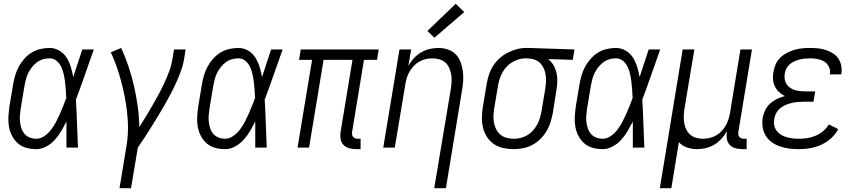

<svg xmlns="http://www.w3.org/2000/svg" viewBox="-20 -782 4540 1017"><path d="M172 8Q145 8 119.5 1Q94 -6 75 -22.5Q56 -39 44 -62Q32 -85 27.5 -110.5Q23 -136 24.5 -163Q26 -190 30 -218L50 -338Q54 -361 61 -384.5Q68 -408 80 -430Q92 -452 109.5 -471.5Q127 -491 148.5 -504Q170 -517 194.5 -522.5Q219 -528 242 -528Q271 -528 295 -513.5Q319 -499 333 -476.5Q347 -454 355 -427.5Q363 -401 368 -374Q380 -411 392 -447.5Q404 -484 416 -520H477Q453 -453 430 -386.5Q407 -320 382 -254Q386 -191 388 -127Q390 -63 393 0H332Q332 -34 332 -68.5Q332 -103 332 -138Q319 -113 304.5 -88Q290 -63 270.5 -41.5Q251 -20 225 -6Q199 8 172 8ZM172 -47Q195 -47 215.5 -61.5Q236 -76 250.5 -95Q265 -114 276 -135Q287 -156 296.5 -177Q306 -198 314.5 -220Q323 -242 331 -263Q330 -285 328.5 -306Q327 -327 324.5 -348Q322 -369 317.5 -389Q313 -409 304.5 -427.5Q296 -446 280 -459.5Q264 -473 242 -473Q225 -473 207.5 -468Q190 -463 175.5 -452Q161 -441 149.5 -426.5Q138 -412 130 -396Q122 -380 117.5 -363Q113 -346 110 -329L90 -209Q87 -190 85.5 -172Q84 -154 86 -136.5Q88 -119 93.5 -102.5Q99 -86 110 -73Q121 -60 137.5 -53.5Q154 -47 172 -47Z M613 215 650 -9Q661 -75 657 -140Q653 -205 641 -267Q629 -329 611 -389Q593 -449 567 -505L622 -528Q644 -480 661 -429Q678 -378 690 -325.5Q702 -273 709.5 -218.5Q717 -164 718 -109Q736 -137 753.5 -166Q771 -195 788 -224.5Q805 -254 821 -283.5Q837 -313 851 -343.5Q865 -374 876.5 -405Q888 -436 893 -468L902 -520H963L955 -468Q950 -437 938.5 -406Q927 -375 913.5 -345Q900 -315 884.5 -285.5Q869 -256 852.5 -227Q836 -198 818.5 -169.5Q801 -141 783.5 -112.5Q766 -84 747.5 -56Q729 -28 710 0L674 215Z M1172 8Q1145 8 1119.5 1Q1094 -6 1075 -22.5Q1056 -39 1044 -62Q1032 -85 1027.5 -110.5Q1023 -136 1024.5 -163Q1026 -190 1030 -218L1050 -338Q1054 -361 1061 -384.5Q1068 -408 1080 -430Q1092 -452 1109.5 -471.5Q1127 -491 1148.5 -504Q1170 -517 1194.5 -522.5Q1219 -528 1242 -528Q1271 -528 1295 -513.5Q1319 -499 1333 -476.5Q1347 -454 1355 -427.5Q1363 -401 1368 -374Q1380 -411 1392 -447.5Q1404 -484 1416 -520H1477Q1453 -453 1430 -386.5Q1407 -320 1382 -254Q1386 -191 1388 -127Q1390 -63 1393 0H1332Q1332 -34 1332 -68.5Q1332 -103 1332 -138Q1319 -113 1304.5 -88Q1290 -63 1270.5 -41.5Q1251 -20 1225 -6Q1199 8 1172 8ZM1172 -47Q1195 -47 1215.5 -61.5Q1236 -76 1250.5 -95Q1265 -114 1276 -135Q1287 -156 1296.5 -177Q1306 -198 1314.5 -220Q1323 -242 1331 -263Q1330 -285 1328.5 -306Q1327 -327 1324.5 -348Q1322 -369 1317.5 -389Q1313 -409 1304.5 -427.5Q1296 -446 1280 -459.5Q1264 -473 1242 -473Q1225 -473 1207.5 -468Q1190 -463 1175.5 -452Q1161 -441 1149.5 -426.5Q1138 -412 1130 -396Q1122 -380 1117.5 -363Q1113 -346 1110 -329L1090 -209Q1087 -190 1085.5 -172Q1084 -154 1086 -136.5Q1088 -119 1093.5 -102.5Q1099 -86 1110 -73Q1121 -60 1137.5 -53.5Q1154 -47 1172 -47Z M1866 8Q1847 8 1829 3Q1811 -2 1799 -15Q1787 -28 1784 -46Q1781 -64 1784 -83L1847 -465H1694L1617 0H1556L1633 -465H1564L1573 -520H1986L1977 -465H1908L1845 -83Q1844 -76 1845 -69Q1846 -62 1850.5 -57Q1855 -52 1861.5 -49.5Q1868 -47 1875 -47H1890V8Z M2280 215 2368 -311Q2371 -331 2372 -350Q2373 -369 2370 -387Q2367 -405 2359.5 -422Q2352 -439 2339 -450.5Q2326 -462 2308 -467.5Q2290 -473 2270 -473Q2253 -473 2235.5 -469Q2218 -465 2201.5 -456Q2185 -447 2172 -433Q2159 -419 2149.5 -403Q2140 -387 2135 -370Q2130 -353 2127 -335L2071 0H2010L2096 -520H2158L2143 -433Q2155 -455 2172 -473.5Q2189 -492 2210.5 -504.5Q2232 -517 2255.5 -522.5Q2279 -528 2302 -528Q2328 -528 2352 -520Q2376 -512 2393 -495Q2410 -478 2419 -454.5Q2428 -431 2431.5 -406Q2435 -381 2433.5 -355Q2432 -329 2427 -302L2342 215ZM2281 -582 2244 -618 2394 -762 2439 -718Z M2701 8Q2673 8 2645.5 2Q2618 -4 2596 -19Q2574 -34 2559.5 -56.5Q2545 -79 2538.5 -105.5Q2532 -132 2532.5 -160.5Q2533 -189 2538 -218L2558 -338Q2562 -362 2570 -386.5Q2578 -411 2592 -433Q2606 -455 2626 -473Q2646 -491 2669.5 -503Q2693 -515 2717.5 -521.5Q2742 -528 2767 -528Q2770 -528 2774 -528Q2778 -528 2781 -528L3023 -520L3014 -465L2884 -469Q2901 -455 2912 -436Q2923 -417 2928 -395Q2933 -373 2932 -349.5Q2931 -326 2927 -302L2908 -182Q2903 -158 2895.5 -133.5Q2888 -109 2874.5 -86.5Q2861 -64 2841.5 -45Q2822 -26 2799 -14Q2776 -2 2751 3Q2726 8 2701 8ZM2702 -47Q2720 -47 2738 -51.5Q2756 -56 2772.5 -65.5Q2789 -75 2802.5 -90Q2816 -105 2825 -121.5Q2834 -138 2839.5 -156Q2845 -174 2848 -191L2868 -311Q2871 -330 2872 -348Q2873 -366 2870.5 -383.5Q2868 -401 2861.5 -417Q2855 -433 2843.5 -445.5Q2832 -458 2816 -464.5Q2800 -471 2782 -472L2772 -473Q2770 -473 2767.5 -473Q2765 -473 2763 -473Q2745 -473 2727 -467.5Q2709 -462 2693 -452.5Q2677 -443 2663.5 -428.5Q2650 -414 2641 -397.5Q2632 -381 2626.5 -363.5Q2621 -346 2618 -329L2598 -209Q2595 -189 2594 -169.5Q2593 -150 2596.5 -131.5Q2600 -113 2608.5 -96.5Q2617 -80 2631 -68.5Q2645 -57 2663.5 -52Q2682 -47 2702 -47Z M3172 8Q3145 8 3119.5 1Q3094 -6 3075 -22.5Q3056 -39 3044 -62Q3032 -85 3027.5 -110.5Q3023 -136 3024.5 -163Q3026 -190 3030 -218L3050 -338Q3054 -361 3061 -384.5Q3068 -408 3080 -430Q3092 -452 3109.5 -471.5Q3127 -491 3148.5 -504Q3170 -517 3194.5 -522.5Q3219 -528 3242 -528Q3271 -528 3295 -513.5Q3319 -499 3333 -476.5Q3347 -454 3355 -427.5Q3363 -401 3368 -374Q3380 -411 3392 -447.5Q3404 -484 3416 -520H3477Q3453 -453 3430 -386.5Q3407 -320 3382 -254Q3386 -191 3388 -127Q3390 -63 3393 0H3332Q3332 -34 3332 -68.5Q3332 -103 3332 -138Q3319 -113 3304.5 -88Q3290 -63 3270.5 -41.5Q3251 -20 3225 -6Q3199 8 3172 8ZM3172 -47Q3195 -47 3215.5 -61.5Q3236 -76 3250.5 -95Q3265 -114 3276 -135Q3287 -156 3296.5 -177Q3306 -198 3314.5 -220Q3323 -242 3331 -263Q3330 -285 3328.5 -306Q3327 -327 3324.5 -348Q3322 -369 3317.5 -389Q3313 -409 3304.5 -427.5Q3296 -446 3280 -459.5Q3264 -473 3242 -473Q3225 -473 3207.5 -468Q3190 -463 3175.5 -452Q3161 -441 3149.5 -426.5Q3138 -412 3130 -396Q3122 -380 3117.5 -363Q3113 -346 3110 -329L3090 -209Q3087 -190 3085.5 -172Q3084 -154 3086 -136.5Q3088 -119 3093.5 -102.5Q3099 -86 3110 -73Q3121 -60 3137.5 -53.5Q3154 -47 3172 -47Z M3475 215 3596 -520H3658L3606 -209Q3603 -189 3602 -170Q3601 -151 3604 -132.5Q3607 -114 3614.5 -97.5Q3622 -81 3635 -69.5Q3648 -58 3666 -52.5Q3684 -47 3703 -47Q3720 -47 3738 -51Q3756 -55 3772 -64Q3788 -73 3801.5 -87Q3815 -101 3824 -117Q3833 -133 3838.5 -150Q3844 -167 3847 -185L3902 -520H3963L3891 -83Q3890 -76 3891 -69Q3892 -62 3896 -57Q3900 -52 3907 -49.5Q3914 -47 3921 -47H3935V8H3912Q3893 8 3875 3Q3857 -2 3845 -15Q3833 -28 3830 -46Q3827 -64 3830 -83V-87Q3818 -65 3801 -46.5Q3784 -28 3763 -15.5Q3742 -3 3718.5 2.5Q3695 8 3672 8Q3644 8 3618.5 -1Q3593 -10 3576 -29L3536 215Z M4212 8Q4186 8 4161 5Q4136 2 4112.5 -6Q4089 -14 4069 -28Q4049 -42 4036.5 -62.5Q4024 -83 4020 -108Q4016 -133 4020 -159Q4024 -179 4033.5 -199Q4043 -219 4060 -234Q4077 -249 4097 -258.5Q4117 -268 4137 -273Q4120 -282 4106 -295Q4092 -308 4084 -325Q4076 -342 4074.5 -362Q4073 -382 4077 -402Q4080 -422 4089 -442Q4098 -462 4113.5 -477Q4129 -492 4148.5 -502Q4168 -512 4188 -518Q4208 -524 4228.5 -526Q4249 -528 4269 -528Q4291 -528 4312 -526Q4333 -524 4353 -517.5Q4373 -511 4390.5 -500.5Q4408 -490 4419.5 -473.5Q4431 -457 4435.5 -436.5Q4440 -416 4437 -394Q4436 -393 4436 -391Q4436 -389 4435 -388H4375Q4375 -389 4375 -390Q4375 -391 4376 -391Q4379 -412 4370 -429.5Q4361 -447 4345 -456.5Q4329 -466 4309 -469.5Q4289 -473 4269 -473Q4255 -473 4241.5 -471.5Q4228 -470 4214.5 -466.5Q4201 -463 4187.5 -457Q4174 -451 4163 -441.5Q4152 -432 4145.5 -419Q4139 -406 4137 -393Q4133 -371 4139.5 -351Q4146 -331 4162.5 -319Q4179 -307 4200 -302.5Q4221 -298 4243 -298H4298L4289 -243H4234Q4218 -243 4202.5 -241.5Q4187 -240 4171 -236Q4155 -232 4140 -225.5Q4125 -219 4112 -208Q4099 -197 4091 -182Q4083 -167 4081 -152Q4078 -135 4081 -118.5Q4084 -102 4093.5 -89.5Q4103 -77 4116.5 -68.5Q4130 -60 4146 -55.5Q4162 -51 4178.5 -49Q4195 -47 4212 -47Q4234 -47 4256.5 -50.5Q4279 -54 4300 -63Q4321 -72 4340 -87.5Q4359 -103 4370 -123L4420 -98Q4406 -71 4382 -49.5Q4358 -28 4329.5 -15Q4301 -2 4271 3Q4241 8 4212 8Z"/></svg>

Font: Iosevka SS04 Light
Style: Italic
Weight: 300
Italic angle: -9°
Monospace: yes
Designer: Belleve Invis
Foundry: Belleve Invis
Version: Version 19.0.0; ttfautohint (v1.8.4)